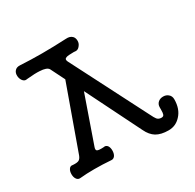

<svg xmlns="http://www.w3.org/2000/svg" viewBox="-155 -862 1060 1046"><g transform="rotate(-30 375.0 -339.0)"><path d="M127 -107.4Q120.1 -89.8 109.4 -84Q98.6 -78.1 72.3 -80.1Q56.6 -84 47.9 -70.3Q40 -58.6 40 -40Q40 -21.5 47.9 -9.8Q56.6 3.9 72.3 2Q111.3 -2 162.1 -2Q212.9 -2 265.6 2Q280.3 3.9 290 -9.8Q297.9 -22.5 297.9 -41Q297.9 -59.6 290 -71.3Q280.3 -84 265.6 -80.1Q233.4 -78.1 224.6 -84Q216.8 -89.8 223.6 -107.4L325.2 -398.4L496.1 -54.7Q513.7 -17.6 542 0Q571.3 17.6 619.1 17.6Q664.1 17.6 695.3 -16.6Q729.5 -52.7 729.5 -114.3Q729.5 -134.8 714.8 -146.5Q702.1 -157.2 683.6 -157.2Q665 -157.2 652.3 -146.5Q638.7 -134.8 638.7 -115.2V-103.5Q638.7 -79.1 635.7 -72.3Q632.8 -61.5 619.1 -61.5Q601.6 -61.5 591.8 -73.2Q585 -81.1 570.3 -111.3L329.1 -583Q320.3 -601.6 336.9 -606.4Q346.7 -610.4 383.8 -610.4L396.5 -609.4Q411.1 -609.4 421.9 -624Q432.6 -636.7 432.6 -653.3Q432.6 -671.9 421.9 -682.6Q408.2 -696.3 382.8 -694.3Q301.8 -690.4 231.4 -690.4Q161.1 -690.4 92.8 -694.3Q71.3 -695.3 60.5 -681.6Q50.8 -669.9 51.8 -651.4Q52.7 -634.8 61.5 -622.1Q71.3 -608.4 84 -609.4L92.8 -610.4Q143.6 -615.2 169.9 -613.3Q215.8 -611.3 225.6 -592.8L269.5 -504.9Z"/></g></svg>

Font: Gungsuh
Style: Regular
Weight: 400
Version: Version 2.21